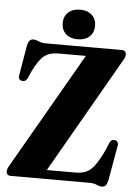

<svg xmlns="http://www.w3.org/2000/svg" viewBox="-60 -936 708 995"><g transform="rotate(5 294.0 -438.0)"><path d="M561 -647.5 216.5 -46.5H365.5Q398.5 -46.5 421.5 -56.8Q444.5 -67 465.2 -95.2Q486 -123.5 511.5 -177.5L526.5 -214.5Q536 -235.5 556.5 -231.5Q565.5 -229.5 569.8 -220.8Q574 -212 570.5 -200L539 -21Q534.5 -2.5 527.8 5.8Q521 14 507 14Q495 14 480 7Q465 0 441.5 0H33Q10 0 10 -23Q10 -35 22 -54.5L366.5 -653.5H223.5Q177.5 -653.5 149.5 -631.2Q121.5 -609 91.5 -546.5L77.5 -514.5Q67.5 -491.5 46.5 -496Q26.5 -500.5 31 -523.5L57.5 -680Q64.5 -714.5 87.5 -714.5Q101.5 -714.5 116.5 -707.2Q131.5 -700 155.5 -700H549Q572 -700 572 -678Q572 -664.5 561 -647.5ZM316 -735.5Q277.5 -735.5 254.8 -756.5Q232 -777.5 232 -812.5Q232 -847.5 254.8 -868.5Q277.5 -889.5 316 -889.5Q355 -889.5 377.8 -868.5Q400.5 -847.5 400.5 -812.5Q400.5 -777.5 377.8 -756.5Q355 -735.5 316 -735.5Z"/></g></svg>

Font: Fraunces 144pt S050
Style: Bold
Weight: 700
Version: Version 1.000; ttfautohint (v1.8.3)